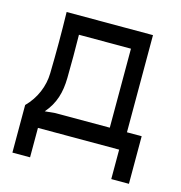

<svg xmlns="http://www.w3.org/2000/svg" viewBox="-92 -553 714 756"><g transform="rotate(15 265.0 -175.0)"><path d="M158 -396H370V-74H148L106 -70C144 -114 157 -161 158 -220C159 -286 159 -330 158 -396ZM25 120H97V0H428V120H500V-74H440V-470H88C90 -380 90 -310 88 -220C87 -167 65 -114 25 -74Z"/></g></svg>

Font: Kreadon Medium
Style: Regular
Weight: 500
Designer: kohakuno
Foundry: StudioGnu
Version: Version 1.000;Glyphs 3.1.2 (3151)